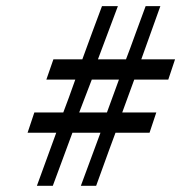

<svg xmlns="http://www.w3.org/2000/svg" viewBox="-20 -619 590 625"><path d="M237.8 -252.9H328.1L367.2 -359.9H278.8Q271.5 -341.3 258.3 -306.4Q245.1 -271.5 237.8 -252.9ZM527.8 -359.9H417L377.9 -252.9H488.8L466.8 -187H356Q346.2 -161.6 293 -14.2H243.2L307.1 -187H215.8Q203.6 -155.3 182.9 -97.9Q162.1 -40.5 151.9 -14.2H100.1L163.1 -187H69.8L91.8 -252.9H186Q201.7 -293.5 225.1 -359.9H130.9L153.8 -425.8H248Q282.2 -520 312 -599.1H363.8L298.8 -425.8H390.1Q401.4 -454.6 422.1 -512.2Q442.9 -569.8 454.1 -599.1H502L439.9 -425.8H549.8Z"/></svg>

Font: Common Serif
Style: Bold Italic
Weight: 700
Italic angle: -12°
Designer: Philipp H. Poll, Khaled Hosny
Foundry: Stefan Peev, Context Ltd.
Version: Version 1.026